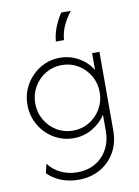

<svg xmlns="http://www.w3.org/2000/svg" viewBox="-93 -693 703 970"><g transform="rotate(-10 258.5 -207.5)"><path d="M231.9 216.7Q200 216.7 171.2 209.7Q142.4 202.8 117.4 188.9Q92.4 175 72.9 155.6L84 109Q109 141.7 147.2 160.1Q185.4 178.5 231.9 178.5Q282.6 178.5 322.6 155.9Q362.5 133.3 385.4 92Q408.3 50.7 408.3 -5.6V-85.4Q381.9 -45.1 338.5 -19.8Q295.1 5.6 242.4 5.6Q200.7 5.6 164.2 -10.4Q127.8 -26.4 100 -54.9Q72.2 -83.3 56.6 -120.5Q41 -157.6 41 -200.7Q41 -243.1 56.6 -280.2Q72.2 -317.4 100 -345.8Q127.8 -374.3 164.2 -390.6Q200.7 -406.9 242.4 -406.9Q293.8 -406.9 337.5 -382.6Q381.2 -358.3 408.3 -315.3V-401.4H445.8V0.7Q445.8 66 417.4 114.6Q388.9 163.2 340.6 189.9Q292.4 216.7 231.9 216.7ZM246.5 -32.6Q292.4 -32.6 329.9 -55.2Q367.4 -77.8 389.6 -116Q411.8 -154.2 411.8 -200.7Q411.8 -247.2 389.6 -285.4Q367.4 -323.6 329.9 -346.2Q292.4 -368.8 246.5 -368.8Q200.7 -368.8 163.2 -346.2Q125.7 -323.6 103.5 -285.4Q81.2 -247.2 81.2 -200.7Q81.2 -154.2 103.5 -116Q125.7 -77.8 163.2 -55.2Q200.7 -32.6 246.5 -32.6ZM238.2 -491Q241.7 -530.6 255.9 -565.3Q270.1 -600 290.3 -630.6H339.6Q317.4 -602.8 300.3 -568.1Q283.3 -533.3 279.9 -491Z"/></g></svg>

Font: Afacad Flux ExtraLight
Style: Regular
Weight: 250
Designer: Kristian Moeller
Foundry: Dicotype
Version: Version 1.100